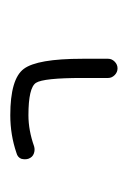

<svg xmlns="http://www.w3.org/2000/svg" viewBox="40 -57 242 362"><g transform="rotate(90 161.0 124.0)"><path d="M90.8 89.8V41Q90.8 34.2 96.2 28.8Q101.6 23.4 108.9 23.4Q116.2 23.4 121.6 28.8Q127 34.2 127 41V89.8Q127 163.1 136.2 177.2Q145.5 191.4 197.3 191.4Q225.6 191.4 255.9 180.7Q262.7 178.7 269.5 181.2Q276.4 183.6 279.3 191.4Q280.3 194.3 280.3 198.2Q280.3 201.2 279.3 205.1Q276.4 211.9 268.6 213.9Q234.4 225.6 197.3 225.6Q128.9 225.6 109.9 200.2Q90.8 174.8 90.8 89.8Z"/></g></svg>

Font: Gen Jyuu Gothic ExtraLight
Style: Regular
Weight: 100
Designer: [Source Han Sans]
Ryoko NISHIZUKA  (kana & ideographs); Paul D. Hunt (Latin, Greek & Cyrillic); Wenlong ZHANG  (bopomofo
Version: Version 1.002.20150607